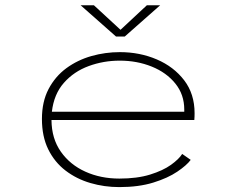

<svg xmlns="http://www.w3.org/2000/svg" viewBox="-20 -714 915 744"><path d="M442.5 11Q384 11 330.2 -4.8Q276.5 -20.5 234 -53Q191.5 -85.5 167 -135.2Q142.5 -185 142.5 -253Q142.5 -320 168.2 -369Q194 -418 237.2 -449.8Q280.5 -481.5 334.2 -496.8Q388 -512 444.5 -512Q521.5 -512 587.5 -483.8Q653.5 -455.5 693.8 -402.8Q734 -350 734 -275.5Q734 -270.5 733.8 -262.2Q733.5 -254 733 -249H179.5Q180 -177 215.8 -126.2Q251.5 -75.5 310.8 -48.8Q370 -22 442.5 -22Q511.5 -22 561.5 -37.5Q611.5 -53 642.5 -75.2Q673.5 -97.5 686 -117.5L719 -94.5Q703.5 -73.5 667 -48.8Q630.5 -24 574 -6.5Q517.5 11 442.5 11ZM444 -479Q381 -479 323.8 -458Q266.5 -437 227.8 -393.2Q189 -349.5 181 -281H694V-289.5Q694 -347.5 659.5 -390.2Q625 -433 568 -456Q511 -479 444 -479ZM292.5 -693.5H344L447 -598.5L549 -693.5H600.5L463.5 -572.5H429.5Z"/></svg>

Font: Trispace SemiExpanded Thin
Style: Regular
Weight: 100
Width: 6
Designer: Tyler Finck
Foundry: Etcetera Type Company
Version: Version 1.210; ttfautohint (v1.8.3)